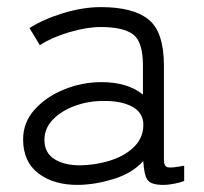

<svg xmlns="http://www.w3.org/2000/svg" viewBox="-20 -511 575 540"><path d="M202 9Q132 10 88.5 -23Q45 -56 45 -119Q45 -167 77.5 -203Q110 -239 160.5 -259.5Q211 -280 265 -280Q339 -280 382 -245V-327Q382 -394 354 -414.5Q326 -435 264 -435Q224 -435 175 -420.5Q126 -406 92 -384L63 -432Q102 -457 157.5 -474Q213 -491 264 -491Q355 -491 398 -456Q441 -421 441 -327V-62Q441 -43 451.5 -40.5Q462 -38 498 -45V-2Q488 2 471 5.5Q454 9 439 9Q405 9 395 -5Q385 -19 383 -58Q352 -24 301 -8Q250 8 202 9ZM205 -46Q253 -47 294.5 -61Q336 -75 360.5 -101.5Q385 -128 383 -166Q380 -197 349 -212.5Q318 -228 269 -227Q228 -227 190 -213Q152 -199 128.5 -174.5Q105 -150 105 -118Q105 -81 133 -63.5Q161 -46 205 -46Z"/></svg>

Font: Zen Kaku Gothic Antique
Style: Regular
Weight: 400
Designer: Yoshimichi Ohira
Foundry: Positype
Version: Version 1.001